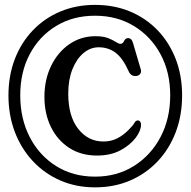

<svg xmlns="http://www.w3.org/2000/svg" viewBox="-20 -752 800 806"><path d="M379 34.5Q299.5 34.5 233 5.5Q166.5 -23.5 117.8 -75.8Q69 -128 42.2 -198.2Q15.5 -268.5 15.5 -351.5Q15.5 -434.5 42.2 -504Q69 -573.5 117.8 -624.5Q166.5 -675.5 233 -703.5Q299.5 -731.5 379 -731.5Q459 -731.5 525.8 -703.8Q592.5 -676 641.5 -625Q690.5 -574 717.5 -504.5Q744.5 -435 744.5 -351.5Q744.5 -268 717.8 -197.5Q691 -127 642 -75Q593 -23 526.2 5.8Q459.5 34.5 379 34.5ZM379 -10.5Q471 -10.5 542.2 -55.2Q613.5 -100 654 -177Q694.5 -254 694.5 -352Q694.5 -449 654 -524.2Q613.5 -599.5 542.2 -642.8Q471 -686 379 -686Q286.5 -686 215.8 -643Q145 -600 105 -524.8Q65 -449.5 65 -352Q65 -253.5 105 -176.2Q145 -99 215.8 -54.8Q286.5 -10.5 379 -10.5ZM572 -228.5Q572 -203.5 549.5 -173.5Q527 -143.5 485.8 -121.2Q444.5 -99 387.5 -99Q320 -99 270.5 -131.2Q221 -163.5 193.8 -219Q166.5 -274.5 166.5 -345.5Q166.5 -418 194.8 -475.8Q223 -533.5 271.5 -566.8Q320 -600 380.5 -600Q413.5 -600 433.8 -592Q454 -584 466 -576Q478 -568 485.5 -568Q495.5 -568 501 -580Q506.5 -592 517.5 -592Q533 -592 538.5 -571L571.5 -459Q574 -449 568.2 -441.5Q562.5 -434 551.5 -433Q530 -431 520.5 -452Q495.5 -508 465 -530.8Q434.5 -553.5 394.5 -553.5Q359.5 -553.5 330.5 -529.2Q301.5 -505 284 -461.2Q266.5 -417.5 266.5 -359Q266.5 -264.5 308.2 -211.2Q350 -158 414 -158Q446 -158 471.8 -171Q497.5 -184 519 -206Q538 -224.5 544.2 -236Q550.5 -247.5 560.5 -246.5Q572 -243.5 572 -228.5Z"/></svg>

Font: Fraunces 144pt S100
Style: Regular
Weight: 400
Version: Version 1.000; ttfautohint (v1.8.3)